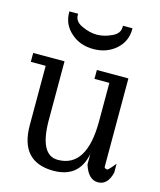

<svg xmlns="http://www.w3.org/2000/svg" viewBox="-125 -838 780 935"><g transform="rotate(15 265.0 -370.0)"><path d="M108 -750Q108 -689 154 -649Q199 -608 267 -608Q335 -608 381 -649Q426 -689 426 -750V-755H378V-748Q378 -715 340 -698Q302 -680 266 -680Q229 -680 191 -698Q152 -715 152 -748V-755H108ZM311 -469H386V-276Q386 -42 240 -42Q150 -42 148 -212V-514H-10V-469H65V-170Q65 14 232 15Q362 15 386 -111V-58Q408 13 457 13Q506 13 522 -53V-98Q491 -59 485 -59Q476 -59 470 -66V-514H311Z"/></g></svg>

Font: Sawarabi Mincho
Style: Regular
Weight: 400
Version: Version 1.082; ttfautohint (v1.8.4.7-5d5b)